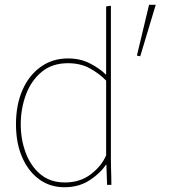

<svg xmlns="http://www.w3.org/2000/svg" viewBox="-20 -775 733 805"><path d="M250 10Q190 10 144.5 -23Q99 -56 73 -115.5Q47 -175 47 -254Q47 -335 74 -397Q101 -459 150.5 -494.5Q200 -530 265 -530Q317 -530 357.5 -509Q398 -488 423 -463H425V-748L445 -751V-108Q445 -90 445.5 -72Q446 -54 446.5 -36.5Q447 -19 447 0H429L426 -84H424Q399 -47 354.5 -18.5Q310 10 250 10ZM252 -10Q316 -10 361 -44.5Q406 -79 425 -124V-437Q397 -466 357.5 -488Q318 -510 265 -510Q198 -510 154 -473Q110 -436 88.5 -377.5Q67 -319 67 -254Q67 -190 88 -134Q109 -78 150 -44Q191 -10 252 -10ZM568 -539 554 -542 605 -755H633Z"/></svg>

Font: Murecho Thin
Style: Regular
Weight: 100
Designer: Neil Summerour
Foundry: Positype
Version: Version 1.010